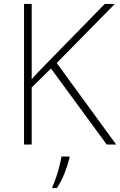

<svg xmlns="http://www.w3.org/2000/svg" viewBox="-20 -785 610 975"><path d="M570 -51H522L239 -437L141 -341V-51H102V-765H141V-383Q156 -400 172.5 -417Q189 -434 206 -452L512 -765H563L268 -465ZM333 17Q324 53 308 94Q292 135 269 170H246V163Q254 147 263.5 119.5Q273 92 281 61.5Q289 31 292 10H333Z"/></svg>

Font: Noto Sans Tamil UI ExtraLight
Style: Regular
Weight: 200
Designer: Jelle Bosma - Monotype Design Team
Foundry: Monotype Imaging Inc.
Version: Version 2.004; ttfautohint (v1.8.4.7-5d5b)